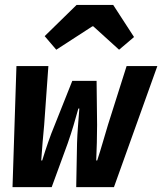

<svg xmlns="http://www.w3.org/2000/svg" viewBox="-20 -767 665 787"><path d="M31.3 0H191.9L257.5 -179.3C277.5 -236.7 286.1 -268.7 301.2 -322.1H305.2C301.6 -268.5 297 -226.7 295.8 -180.7L292.4 0H447.1L624.9 -496.1H498.9L422.6 -255.3C407.5 -206.1 394.9 -158.9 378.4 -109.3H374.4C376.6 -158.9 377.8 -206.4 378 -255.6L375.9 -435.5H276.3L204.7 -255.6C184.7 -208.1 168.5 -158.9 153 -109.3H149C152.1 -158.9 156.7 -206.4 161.1 -255.3L178.3 -496.1H47.4L31.3 0ZM210.7 -563.2 358.5 -659H362.5L468.1 -563.2L529.4 -615.2L444 -746.8H293.9L163.1 -618.9L210.7 -563.2Z"/></svg>

Font: Source Code Variable
Style: Italic
Weight: 400
Italic angle: -11°
Monospace: yes
Designer: Paul D. Hunt, Teo Tuominen
Foundry: Adobe Systems Incorporated
Version: Version 1.005;PS 1.0;hotconv 16.6.54;makeotf.lib2.5.65590